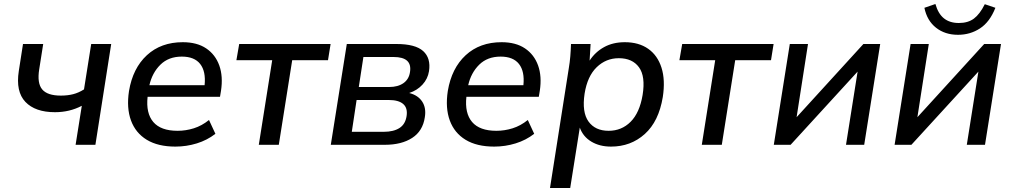

<svg xmlns="http://www.w3.org/2000/svg" viewBox="-20 -724 5061 960"><path d="M358 0 389 -195Q328 -163 255 -163Q156 -163 107 -214.5Q58 -266 74 -369L95 -504H196L176 -377Q165 -308 191 -277Q217 -246 284 -246Q318 -246 345.5 -253Q373 -260 400 -277L436 -504H536L457 0Z M612 0ZM857 9Q770 9 714 -25Q658 -59 635 -121.5Q612 -184 625 -269Q644 -383 714.5 -448Q785 -513 894 -513Q965 -513 1011 -482Q1057 -451 1076.5 -396.5Q1096 -342 1085 -270L1080 -240H718Q709 -158 746.5 -114Q784 -70 868 -70Q909 -70 949 -82.5Q989 -95 1025 -124L1057 -55Q1016 -23 964 -7Q912 9 857 9ZM889 -441Q823 -441 782 -400.5Q741 -360 727 -298H1003Q1010 -367 981 -404Q952 -441 889 -441Z M1274 0 1341 -423H1162L1176 -504H1633L1620 -423H1441L1374 0Z M1634 0 1714 -504H1962Q2057 -504 2096 -468.5Q2135 -433 2125 -368Q2119 -330 2092.5 -301Q2066 -272 2026 -259Q2070 -248 2091 -216Q2112 -184 2104 -137Q2094 -69 2041 -34.5Q1988 0 1904 0ZM1774 -289H1926Q1970 -289 1997.5 -308.5Q2025 -328 2030 -364Q2042 -439 1948 -439H1797ZM1739 -65H1899Q1948 -65 1977.5 -84Q2007 -103 2013 -144Q2019 -184 1996 -204Q1973 -224 1924 -224H1763Z M2206 0ZM2451 9Q2364 9 2308 -25Q2252 -59 2229 -121.5Q2206 -184 2219 -269Q2238 -383 2308.5 -448Q2379 -513 2488 -513Q2559 -513 2605 -482Q2651 -451 2670.5 -396.5Q2690 -342 2679 -270L2674 -240H2312Q2303 -158 2340.5 -114Q2378 -70 2462 -70Q2503 -70 2543 -82.5Q2583 -95 2619 -124L2651 -55Q2610 -23 2558 -7Q2506 9 2451 9ZM2483 -441Q2417 -441 2376 -400.5Q2335 -360 2321 -298H2597Q2604 -367 2575 -404Q2546 -441 2483 -441Z M2730 0ZM2730 216 2824 -383Q2829 -412 2831.5 -442.5Q2834 -473 2835 -504H2933L2928 -421Q2956 -464 3000.5 -488.5Q3045 -513 3104 -513Q3174 -513 3221 -480Q3268 -447 3287.5 -385.5Q3307 -324 3294 -239Q3274 -117 3204 -54Q3134 9 3035 9Q2978 9 2936.5 -16Q2895 -41 2879 -86L2831 216ZM3023 -70Q3088 -70 3133 -115Q3178 -160 3193 -249Q3208 -342 3175 -387.5Q3142 -433 3074 -433Q3010 -433 2963.5 -388Q2917 -343 2903 -256Q2889 -163 2922.5 -116.5Q2956 -70 3023 -70Z M3489 0 3556 -423H3377L3391 -504H3848L3835 -423H3656L3589 0Z M3849 0 3929 -504H4020L3963 -138L4297 -504H4381L4301 0H4210L4268 -366L3933 0Z M4453 0ZM4453 0 4533 -504H4624L4567 -138L4901 -504H4985L4905 0H4814L4872 -366L4537 0ZM4770 -550Q4705 -550 4660 -585.5Q4615 -621 4602 -685L4657 -704Q4671 -655 4700 -632Q4729 -609 4774 -609Q4820 -609 4849.5 -631Q4879 -653 4904 -703L4957 -685Q4929 -614 4880 -582Q4831 -550 4770 -550Z"/></svg>

Font: Winston Medium
Style: Italic
Weight: 500
Italic angle: -9°
Designer: Original fonts by Vernon Adams / Changes by Cristiano Sobral
Foundry: Original fonts by Vernon Adams / Changes by Cristiano Sobral
Version: Version 2.503;July 17, 2020;FontCreator 13.0.0.2655 64-bit